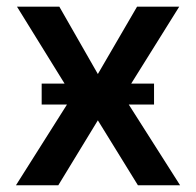

<svg xmlns="http://www.w3.org/2000/svg" viewBox="-20 -549 581 569"><path d="M155.8 -529.3 270 -329.6 386.2 -529.3H511.2L345.7 -264.2L513.7 0H388.7L270 -192.4L152.8 0H27.3L194.3 -264.2L30.3 -529.3ZM103.5 -239.3V-301.3H436.5V-239.3Z"/></svg>

Font: Inter Cardless Tabular Medium
Style: Regular
Weight: 500
Designer: Rasmus Andersson
Foundry: rsms
Version: Version 4.000;git-4fc901f